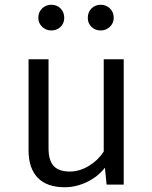

<svg xmlns="http://www.w3.org/2000/svg" viewBox="-20 -776 640 807"><path d="M141 -701Q141 -725 157 -740.5Q173 -756 196 -756Q219 -756 234.5 -740.5Q250 -725 250 -701Q250 -678 234.5 -663Q219 -648 196 -648Q173 -648 157 -663.5Q141 -679 141 -701ZM349 -701Q349 -725 364.5 -740.5Q380 -756 403 -756Q426 -756 442 -740.5Q458 -725 458 -701Q458 -679 442 -663.5Q426 -648 403 -648Q380 -648 364.5 -663Q349 -678 349 -701ZM184 -527V-153Q184 -102 205.5 -78.5Q227 -55 273 -55Q315 -55 354 -79Q393 -103 416 -139V-527H500V0H428L421 -71Q390 -32 344.5 -10.5Q299 11 252 11Q177 11 138.5 -29Q100 -69 100 -144V-527Z"/></svg>

Font: Fira Mono
Style: Regular
Weight: 400
Designer: Carrois Corporate & Edenspiekermann AG
Foundry: Carrois Corporate GbR & Edenspiekermann AG
Version: Version 3.206;PS 003.206;hotconv 1.0.70;makeotf.lib2.5.58329